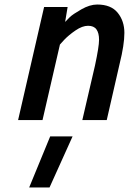

<svg xmlns="http://www.w3.org/2000/svg" viewBox="-20 -531 570 849"><path d="M410 -511Q471 -511 500.5 -474.5Q530 -438 530 -385.5Q530 -333 509 -249L452 0H344L400 -241Q418 -325 418 -355Q418 -385 406.5 -401Q395 -417 369.5 -417Q344 -417 314 -396.5Q284 -376 264 -355L245 -334L168 0H60L175 -500H279L268 -434Q276 -443 289 -455.5Q302 -468 339.5 -489.5Q377 -511 410 -511ZM109 298 202 72H301L199 298Z"/></svg>

Font: Titillium Web
Style: SemiBold Italic
Weight: 600
Italic angle: -13°
Version: Version 1.001;PS 57.000;hotconv 1.0.70;makeotf.lib2.5.55311